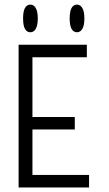

<svg xmlns="http://www.w3.org/2000/svg" viewBox="-20 -821 478 841"><path d="M61.5 -625H360.4V-570.3H122.1V-308.6H307.6V-253.9H122.1V-54.7H370.1V0H61.5ZM145.5 -740.2Q145.5 -710 136.7 -694.8Q127.9 -679.7 113.3 -679.7Q81.1 -679.7 81.1 -740.2Q81.1 -800.8 113.3 -800.8Q127.9 -800.8 136.7 -785.6Q145.5 -770.5 145.5 -740.2ZM349.6 -740.2Q349.6 -710 340.8 -694.8Q332 -679.7 317.4 -679.7Q285.2 -679.7 285.2 -740.2Q285.2 -800.8 317.4 -800.8Q332 -800.8 340.8 -785.6Q349.6 -770.5 349.6 -740.2Z"/></svg>

Font: Sudo Light
Style: Regular
Weight: 300
Monospace: yes
Designer: Jens Kutilek
Foundry: Jens Kutilek
Version: Version 0.040